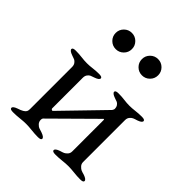

<svg xmlns="http://www.w3.org/2000/svg" viewBox="-180 -764 886 886"><g transform="rotate(45 263.0 -320.5)"><path d="M366 -339Q366 -352 360.5 -359.5Q355 -367 349.5 -369.5Q344 -372 331 -376Q308 -384 308 -394Q308 -403 328 -403Q349 -403 367.5 -400.5Q386 -398 403 -398Q420 -398 439.5 -400.5Q459 -403 480 -403Q500 -403 500 -394Q500 -384 477 -376Q463 -372 456.5 -369Q450 -366 443 -358Q436 -350 436 -337V-63Q436 -51 444 -42.5Q452 -34 458.5 -31Q465 -28 480 -24Q503 -16 503 -6Q503 3 483 3Q462 3 440.5 0.5Q419 -2 402 -2Q385 -2 363.5 0.5Q342 3 321 3Q301 3 301 -6Q301 -16 324 -24Q338 -28 344.5 -31Q351 -34 358.5 -42Q366 -50 366 -63V-266Q366 -270 364 -272Q363 -272 362 -271L163 -74Q160 -71 160 -63Q160 -50 168.5 -41.5Q177 -33 182.5 -31Q188 -29 204 -24Q227 -16 227 -6Q227 3 207 3Q186 3 164.5 0.5Q143 -2 126 -2Q109 -2 87.5 0.5Q66 3 45 3Q25 3 25 -6Q25 -16 48 -24Q80 -34 87 -47Q90 -53 90 -63V-337Q90 -350 84 -358Q78 -366 71.5 -369Q65 -372 52 -376Q29 -384 29 -394Q29 -403 49 -403Q70 -403 89.5 -400.5Q109 -398 126 -398Q143 -398 161.5 -400.5Q180 -403 201 -403Q221 -403 221 -394Q221 -384 198 -376Q185 -372 178.5 -369Q172 -366 166 -358Q160 -350 160 -337V-137Q160 -134 164 -131.5Q168 -129 170 -131L361 -328Q366 -336 366 -339ZM136.5 -628.5Q152 -644 174 -644Q196 -644 211.5 -628.5Q227 -613 227 -591Q227 -569 211.5 -553.5Q196 -538 174 -538Q152 -538 136.5 -553.5Q121 -569 121 -591Q121 -613 136.5 -628.5ZM307.5 -628.5Q323 -644 345 -644Q367 -644 382.5 -628.5Q398 -613 398 -591Q398 -569 382.5 -553.5Q367 -538 345 -538Q323 -538 307.5 -553.5Q292 -569 292 -591Q292 -613 307.5 -628.5Z"/></g></svg>

Font: EB Garamond 08
Style: Regular
Weight: 400
Version: Version 0.016 ; ttfautohint (v1.5)